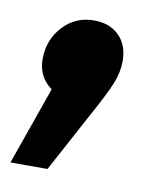

<svg xmlns="http://www.w3.org/2000/svg" viewBox="-91 -213 358 434"><g transform="rotate(10 88.5 4.5)"><path d="M171 -90Q171 -65 160.5 -39Q150 -13 122 38L46 179H-39L24 0Q-8 -23 -8 -64Q-8 -108 20.5 -139Q49 -170 92 -170Q128 -170 149.5 -148.5Q171 -127 171 -90Z"/></g></svg>

Font: Fira Sans Extra Condensed ExtraBold
Style: Italic
Weight: 800
Width: 3
Italic angle: -8°
Designer: Carrois Corporate & Edenspiekermann AG
Foundry: Carrois Corporate GbR & Edenspiekermann AG
Version: Version 4.203